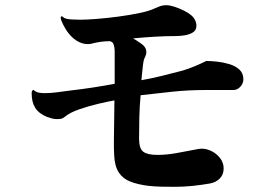

<svg xmlns="http://www.w3.org/2000/svg" viewBox="-20 -738 1040 740"><path d="M918 -432Q918 -417 906.5 -404Q895 -391 879 -391H767Q706 -391 644 -384.5Q582 -378 522 -371Q518 -329 517 -287.5Q516 -246 516 -204Q516 -165 532.5 -153Q549 -141 586 -141Q622 -141 660.5 -148Q699 -155 735 -162Q740 -163 745.5 -164Q751 -165 757 -165Q777 -165 796.5 -155Q816 -145 829 -127.5Q842 -110 842 -89Q842 -65 827 -50Q812 -35 790 -31Q756 -25 722 -21.5Q688 -18 653 -18Q628 -18 602 -18.5Q576 -19 550 -22Q511 -27 482.5 -38Q454 -49 438 -73Q422 -97 420 -140Q419 -154 419 -168Q419 -182 419 -195Q419 -234 420 -273Q421 -312 421 -351Q397 -347 359 -338Q321 -329 285 -316.5Q249 -304 230 -288Q223 -282 216.5 -280.5Q210 -279 200 -279Q190 -279 180 -281.5Q170 -284 162 -287Q130 -300 116 -322Q102 -344 102 -378Q102 -383 103 -386Q104 -389 108 -392Q119 -383 129 -381Q139 -379 152 -379Q176 -379 201 -382.5Q226 -386 250 -389Q294 -394 336.5 -400.5Q379 -407 422 -415V-521Q422 -529 422 -542Q422 -555 418 -566.5Q414 -578 403 -579Q402 -580 400.5 -579.5Q399 -579 397 -579Q384 -579 369.5 -577Q355 -575 342 -572Q330 -568 319 -568Q295 -568 274 -582Q253 -596 238.5 -617.5Q224 -639 216 -660Q214 -666 214 -670Q214 -675 218 -675Q220 -675 222.5 -673Q225 -671 227 -669Q237 -664 257 -663Q277 -662 289 -662Q312 -662 351.5 -665Q391 -668 436 -674Q481 -680 519 -688Q557 -696 577 -706Q588 -711 598 -714.5Q608 -718 621 -718Q634 -718 652.5 -712Q671 -706 689 -697Q707 -688 716 -680Q725 -673 731 -662Q737 -651 737 -639Q737 -621 722.5 -612.5Q708 -604 689.5 -601.5Q671 -599 658 -599Q617 -599 575.5 -596.5Q534 -594 493 -590Q507 -582 525.5 -569Q544 -556 544 -537Q544 -529 541 -523Q538 -517 535 -509Q533 -503 531 -487Q529 -471 527.5 -454.5Q526 -438 525 -429Q566 -436 605.5 -446Q645 -456 684 -466Q707 -473 730 -482.5Q753 -492 775 -503Q792 -503 816 -500.5Q840 -498 863.5 -491Q887 -484 902.5 -470Q918 -456 918 -432Z"/></svg>

Font: Kaisei Tokumin
Style: Bold
Weight: 700
Designer: Font-Kai, 金井和夫
Foundry: KAZUO KANAI
Version: Version 5.003